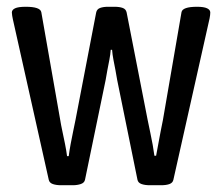

<svg xmlns="http://www.w3.org/2000/svg" viewBox="-20 -545 656 567"><path d="M160 2Q146 2 136 -1.5Q126 -5 124 -14L18 -488Q17 -492 16 -498.5Q15 -505 15 -508Q15 -516 24.5 -520.5Q34 -525 56 -525Q99 -525 102 -509L158 -190Q160 -177 164 -158.5Q168 -140 172 -120Q176 -100 178 -84H183Q185 -100 188.5 -119Q192 -138 196 -157Q200 -176 203 -191L264 -508Q266 -518 275.5 -521.5Q285 -525 299 -525H318Q333 -525 342.5 -521.5Q352 -518 354 -508L416 -191Q420 -171 424 -152.5Q428 -134 431 -117Q434 -100 436 -85H441Q444 -101 447.5 -120Q451 -139 454.5 -157.5Q458 -176 461 -190L516 -509Q519 -525 562 -525Q582 -525 591.5 -520.5Q601 -516 601 -508Q601 -505 600.5 -500.5Q600 -496 599 -491L492 -14Q490 -5 480.5 -1.5Q471 2 456 2H422Q408 2 398 -1.5Q388 -5 386 -14L326 -309Q324 -322 321 -337.5Q318 -353 315 -368.5Q312 -384 311 -398H307Q306 -384 303 -368.5Q300 -353 297 -337.5Q294 -322 292 -309L231 -14Q229 -5 218.5 -1.5Q208 2 195 2Z"/></svg>

Font: Asap Condensed VF Beta
Style: Regular
Weight: 400
Designer: Pablo Cosgaya
Foundry: Omnibus-Type
Version: Version 1.008